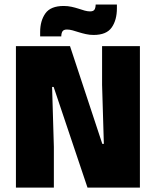

<svg xmlns="http://www.w3.org/2000/svg" viewBox="-20 -848 704 868"><path d="M296.5 -639.5 442.5 -197.5H449.5L441.5 -464.5V-639.5H612.5V0H375.5L222.5 -455H215.5L223.5 -184V0H52V-639.5ZM403 -690Q385 -690 368.2 -693.8Q351.5 -697.5 336.5 -702.2Q321.5 -707 308 -710.8Q294.5 -714.5 283 -714.5Q268.5 -714.5 263 -707Q257.5 -699.5 257 -684V-683.5H161.5V-703Q161.5 -754 185.2 -787.5Q209 -821 268 -821Q287 -821 303.8 -817.2Q320.5 -813.5 335 -808.8Q349.5 -804 362.5 -800.2Q375.5 -796.5 387 -796.5Q401.5 -796.5 406.8 -804Q412 -811.5 412.5 -827V-827.5H508.5V-810.5Q508.5 -757.5 485 -723.8Q461.5 -690 403 -690Z"/></svg>

Font: Anek Odia ExtraBold
Style: Regular
Weight: 800
Designer: Yesha Goshar & Mahesh Sahu (Odia), Yesha Goshar (Latin)
Foundry: Ek Type
Version: Version 1.003